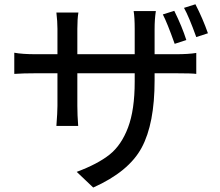

<svg xmlns="http://www.w3.org/2000/svg" viewBox="-20 -799 1017 886"><path d="M784.2 -749Q820.3 -675.8 839.8 -614.3L786.1 -596.7Q751 -695.3 731.4 -732.4ZM45.9 -458V-555.7Q83 -548.8 145.5 -548.8H245.1V-666Q245.1 -700.2 240.2 -741.2H341.8Q336.9 -711.9 336.9 -666V-548.8H601.6V-665Q601.6 -718.8 596.7 -748H699.2Q693.4 -710 693.4 -665V-548.8H791Q850.6 -548.8 885.7 -554.7V-458Q865.2 -460.9 791 -460.9H693.4V-427.7Q693.4 -228.5 633.8 -117.7Q574.2 -6.8 410.2 66.4L334 -5.9Q430.7 -42 485.4 -85.4Q540 -128.9 570.8 -210.4Q601.6 -292 601.6 -421.9V-460.9H336.9V-310.5Q336.9 -268.6 340.8 -217.8H240.2Q245.1 -281.2 245.1 -310.5V-460.9H145.5Q86.9 -460.9 45.9 -458ZM829.1 -762.7 881.8 -779.3Q916 -712.9 939.5 -645.5L885.7 -627.9Q851.6 -722.7 829.1 -762.7Z"/></svg>

Font: Min Sans Medium
Style: Regular
Weight: 500
Designer: Jinseong-Kim, NotoSansCJK, Nunito
Foundry: Jinseong-Kim
Version: Version 1.400;Glyphs 3.1.2 (3151)